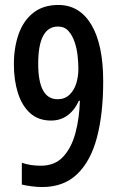

<svg xmlns="http://www.w3.org/2000/svg" viewBox="-20 -744 481 774"><path d="M396 -416Q396 -286 371 -190.5Q346 -95 291.5 -42.5Q237 10 150 10Q130 10 107 7Q84 4 68 0V-88Q101 -76 145 -76Q201 -76 234.5 -112Q268 -148 284 -207.5Q300 -267 302 -338H298Q281 -300 252.5 -279Q224 -258 186 -258Q135 -258 102 -287.5Q69 -317 52.5 -368.5Q36 -420 36 -485Q36 -553 55.5 -607.5Q75 -662 115 -693Q155 -724 215 -724Q301 -724 348.5 -644Q396 -564 396 -416ZM214 -637Q134 -637 134 -487Q134 -344 212 -344Q241 -344 260 -362Q279 -380 287.5 -408Q296 -436 296 -466Q296 -489 293 -518Q290 -547 281 -574Q272 -601 256 -619Q240 -637 214 -637Z"/></svg>

Font: Noto Sans Thai Looped ExtraCondensed Medium
Style: Regular
Weight: 500
Width: 2
Designer: Sasikarn Vongin, Ben Mitchell
Foundry: The Fontpad Ltd
Version: Version 1.001; ttfautohint (v1.8.4.7-5d5b)